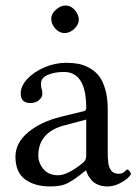

<svg xmlns="http://www.w3.org/2000/svg" viewBox="-20 -667 497 697"><path d="M166 -599.1Q166 -616.7 182.9 -631.8Q199.7 -647 217.8 -647Q237.3 -647 251.7 -630.4Q266.1 -613.8 266.1 -595.2Q266.1 -578.6 250 -562.7Q233.9 -546.9 213.9 -546.9Q195.8 -546.9 180.9 -563.2Q166 -579.6 166 -599.1ZM293 -232.9 213.9 -211.9Q119.1 -187 119.1 -102.1Q119.1 -75.2 137.9 -53Q156.7 -30.8 190.9 -30.8Q225.1 -30.8 278.8 -74.2Q293 -85 293 -100.1ZM293 -47.9H291L271 -32.2Q237.8 -6.3 217 1.7Q196.3 9.8 162.1 9.8Q105.5 9.8 70.8 -16.1Q36.1 -42 36.1 -98.1Q36.1 -147.9 81.5 -186.3Q127 -224.6 201.2 -243.2L287.1 -264.2Q293 -266.1 293 -275.9Q293 -405.8 211.9 -405.8Q178.7 -405.8 153.8 -395.3Q128.9 -384.8 128.9 -363.8Q128.9 -350.1 130.9 -344.2Q133.8 -338.4 133.8 -326.2Q133.8 -314.5 121.8 -303.7Q109.9 -293 89.8 -293Q55.2 -293 55.2 -328.1Q55.2 -354.5 79.1 -380.4Q103 -406.2 141.6 -422.6Q180.2 -439 220.2 -439Q244.1 -439 264.2 -435.3Q284.2 -431.6 304.7 -420.4Q325.2 -409.2 339.4 -391.1Q353.5 -373 362.3 -342Q371.1 -311 371.1 -270V-121.1Q371.1 -106.9 371.3 -98.6Q371.6 -90.3 372.8 -78.9Q374 -67.4 376.5 -61Q378.9 -54.7 383.3 -48.3Q387.7 -42 394.8 -39.1Q401.9 -36.1 411.1 -36.1Q420.4 -36.1 426.8 -40Q433.1 -43.9 436.5 -47.9Q439.9 -51.8 441.9 -51.8Q444.8 -51.8 450 -45.9Q455.1 -40 455.1 -35.2Q455.1 -31.7 444.6 -21.5Q434.1 -11.2 413.1 -0.7Q392.1 9.8 370.1 9.8Q351.6 9.8 336.9 3.9Q322.3 -2 313.7 -11.5Q305.2 -21 300.3 -29.8Q295.4 -38.6 293 -47.9Z"/></svg>

Font: Linux Libertine G
Style: Regular
Weight: 400
Designer: Philipp H. Poll
Foundry: Philipp H. Poll
Version: Version 4.7.5